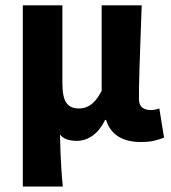

<svg xmlns="http://www.w3.org/2000/svg" viewBox="-20 -516 634 713"><path d="M64.7 176.7V-496.1H211.7V-207Q211.7 -154.6 226.6 -133.9Q241.4 -113.2 272.6 -113.2Q289.5 -113.2 304 -119.5Q318.5 -125.8 331.6 -140.1Q344.8 -154.5 357.5 -178.5V-496.1H506.2Q504.3 -438.1 501.8 -373.5Q499.2 -308.8 497.6 -250.1Q495.9 -191.3 495.9 -149.9Q495.9 -126.2 508 -116.8Q520.2 -107.3 540.4 -107.3Q546.7 -107.3 555.5 -108.8Q564.3 -110.3 571.7 -113.3L589.2 -4.9Q573.2 1.4 553.5 6.3Q533.7 11.3 502.1 11.3Q451 11.3 418.6 -9.6Q386.2 -30.6 374 -70.6H370.3Q352.2 -33.1 324.9 -13Q297.7 7.1 265.1 7.1Q247.5 7.1 231.5 2.7Q215.5 -1.6 202.7 -16.1Q203.6 20.3 204.8 51.4Q206 82.6 207.9 112.4Q209.7 142.3 213.3 176.7Z"/></svg>

Font: Source Sans 3 VF
Style: Regular
Weight: 200
Designer: Paul D. Hunt
Foundry: Adobe
Version: Version 3.046;hotconv 1.0.118;makeotfexe 2.5.65603